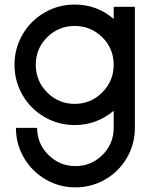

<svg xmlns="http://www.w3.org/2000/svg" viewBox="-20 -538 676 841"><path d="M49.8 22H142.6Q142.6 91.3 191.9 140.4Q241.2 189.5 310.5 189.5Q379.9 189.5 429 140.4Q478 91.3 478 22V-52.7Q402.8 9.8 307.1 9.8Q235.4 9.8 174.6 -25.6Q113.8 -61 78.6 -121.8Q43.5 -182.6 43.5 -254.4Q43.5 -325.7 78.6 -386.5Q113.8 -447.3 174.6 -482.7Q235.4 -518.1 307.1 -518.1Q404.3 -518.1 478 -455.1V-508.3H570.8V22Q570.8 92.8 536.1 152.8Q501.5 212.9 441.4 247.8Q381.3 282.7 310.5 282.7Q239.7 282.7 179.7 247.8Q119.6 212.9 84.7 152.8Q49.8 92.8 49.8 22ZM428 -133.3Q478 -183.6 478 -254.4Q478 -325.2 428 -374.8Q377.9 -424.3 307.1 -424.3Q236.3 -424.3 186.5 -374.8Q136.7 -325.2 136.7 -254.4Q136.7 -183.6 186.5 -133.3Q236.3 -83 307.1 -83Q377.9 -83 428 -133.3Z"/></svg>

Font: Basically A Sans Serif Medium
Style: Regular
Weight: 500
Designer: Hyung-Suk Kim
Foundry: Mental Design
Version: 1.000